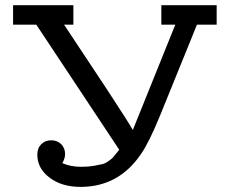

<svg xmlns="http://www.w3.org/2000/svg" viewBox="-20 -715 887 746"><path d="M30.8 -619.1V-694.8H265.1V-619.1H229L394 -370.1Q481 -237.3 496.1 -210L661.1 -619.1H606.9V-694.8H821.8V-619.1H745.1Q742.2 -611.3 735.6 -595.7Q729 -580.1 726.1 -571.8L601.1 -264.2Q558.1 -159.2 526.9 -115.2Q440.9 10.7 293.9 11.2Q219.7 11.2 172.4 -24.9Q125 -61 125 -113.8Q125 -139.6 140.4 -154.8Q155.8 -169.9 179 -169.9Q202.1 -169.9 217.5 -155Q232.9 -140.1 232.9 -116.2Q232.9 -100.1 222.2 -81.1Q254.4 -66.9 295.9 -66.9Q322.8 -66.9 344 -70.6Q365.2 -74.2 377.2 -77.1Q389.2 -80.1 401.6 -89.1Q414.1 -98.1 418 -102.1Q421.9 -106 431.4 -118.4Q440.9 -130.9 442.9 -132.8V-133.8L121.1 -619.1Z"/></svg>

Font: CMU Concrete
Style: Bold
Weight: 700
Version: Version 0.7.0